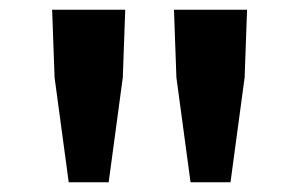

<svg xmlns="http://www.w3.org/2000/svg" viewBox="-20 -800 615 394"><path d="M92 -641 87 -780H237L232 -641L203 -426H121ZM342 -641 337 -780H487L482 -641L453 -426H371Z"/></svg>

Font: SpoqaHanSansJP-Bold
Style: Regular
Weight: 700
Designer: [Source Han Sans]
Ryoko NISHIZUKA  (kana & ideographs); Paul D. Hunt (Latin, Greek & Cyrillic); Wenlong ZHANG  (bopomofo
Foundry: Spoqa (http://bi.spoqa.com)
Version: Version 1.002.20150607